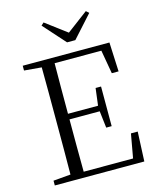

<svg xmlns="http://www.w3.org/2000/svg" viewBox="-135 -1031 919 1123"><g transform="rotate(-15 324.5 -469.0)"><path d="M238 -938 222 -923 341 -790H391L511 -923L494 -938L366 -842ZM547 -548H588L580 -725H55V-696L160 -687C161 -590 161 -490 161 -390V-335C161 -235 161 -136 160 -38L55 -29V0H597L605 -179H564L538 -34H239C238 -132 238 -232 238 -351H421L433 -249H466V-489H433L420 -385H238C238 -494 238 -595 239 -691H522Z"/></g></svg>

Font: Noto Serif TC Light
Style: Regular
Weight: 300
Designer: Ryoko NISHIZUKA 西塚涼子 (kana & ideographs); Frank Grießhammer (Latin, Greek & Cyrillic); Wenlong ZHANG 张文龙 (bopomofo); San
Foundry: Adobe
Version: Version 2.001;hotconv 1.1.0;makeotfexe 2.6.0